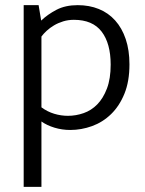

<svg xmlns="http://www.w3.org/2000/svg" viewBox="-20 -496 563 746"><path d="M253 9Q221 9 191.5 0Q162 -9 141 -24V230H72V-476H130L140 -416Q165 -440 199.5 -458Q234 -476 282 -476Q327 -476 364 -461Q401 -446 427.5 -416.5Q454 -387 468.5 -344Q483 -301 483 -246Q483 -180 463.5 -132Q444 -84 411.5 -52.5Q379 -21 337.5 -6Q296 9 253 9ZM267 -419Q245 -419 225.5 -413Q206 -407 190 -397.5Q174 -388 161.5 -376.5Q149 -365 141 -354V-79Q164 -62 190.5 -54Q217 -46 244 -46Q275 -46 305 -56.5Q335 -67 358 -90.5Q381 -114 395.5 -152Q410 -190 410 -245Q410 -327 375 -373Q340 -419 267 -419Z"/></svg>

Font: Mukta Vaani Light
Style: Regular
Weight: 300
Designer: Noopur Datye, Girish Dalvi, Yashodeep Gholap, Pallavi Karambelkar
Foundry: Ek Type
Version: Version 2.538;PS 1.000;hotconv 16.6.51;makeotf.lib2.5.65220;